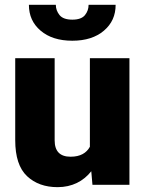

<svg xmlns="http://www.w3.org/2000/svg" viewBox="-20 -771 604 801"><path d="M520 0V-528.3H355V-158.7C340.8 -132.8 315.4 -117.2 274.4 -117.2C230 -117.2 208 -140.1 208 -185.5V-528.3H43.5V-186.5C43.5 -116.7 60.1 -66.9 92.8 -36.1C125.5 -5.4 168 9.8 220.2 9.8C280.8 9.8 328.1 -15.1 360.8 -56.6L365.7 0ZM349.6 -751C349.6 -734.9 344.7 -720.7 334.5 -708C324.2 -695.3 306.6 -689 281.7 -689C256.8 -689 238.8 -695.3 228.5 -708C218.3 -720.7 212.9 -734.9 212.9 -751H100.6C100.6 -706.5 116.7 -670.9 149.4 -643.1C182.1 -615.2 226.1 -601.1 281.7 -601.1C336.9 -601.1 380.9 -615.2 413.6 -643.1C446.3 -670.9 462.4 -706.5 462.4 -751Z"/></svg>

Font: Vazirmatn Black
Style: Regular
Weight: 900
Designer: Saber Rastikerdar
Foundry: Saber Rastikerdar
Version: Version 33.003